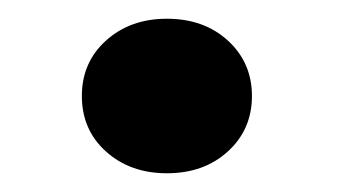

<svg xmlns="http://www.w3.org/2000/svg" viewBox="-20 -437 361 205"><path d="M158.2 -417Q197.8 -417 223.4 -393.6Q249 -370.1 249 -334.5Q249 -298.8 223.4 -275.4Q197.8 -252 158.2 -252Q119.1 -252 93.3 -275.1Q67.4 -298.3 67.4 -334.5Q67.4 -370.6 93.3 -393.8Q119.1 -417 158.2 -417Z"/></svg>

Font: Roboto Black
Style: Regular
Weight: 900
Designer: Google
Version: Version 2.134; 2016